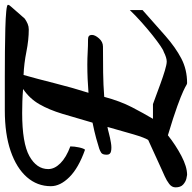

<svg xmlns="http://www.w3.org/2000/svg" viewBox="-24 -762 809 810"><g transform="rotate(-90 381.0 -356.5)"><path d="M48.8 27.8Q45.4 27.8 32.5 24.7Q19.5 21.5 7.8 11Q-3.9 0.5 -3.9 -21Q-3.9 -36.6 10.5 -47.6Q24.9 -58.6 42.5 -66.4Q60.1 -74.2 70.8 -79.1L195.8 -136.2Q205.1 -149.4 219.5 -197.8Q233.9 -246.1 251 -308.1Q242.7 -307.1 223.9 -302Q205.1 -296.9 184.3 -293.5Q163.6 -290 148.7 -293Q133.8 -295.9 133.8 -311Q133.8 -329.1 142.1 -334.5Q150.4 -339.8 159.2 -342.8Q175.3 -348.1 202.9 -355.7Q230.5 -363.3 269 -371.1Q289.6 -442.9 306.4 -498.5Q323.2 -554.2 346.9 -595.5Q370.6 -636.7 411.1 -664.1Q383.3 -666.5 357.9 -667.2Q332.5 -668 310.1 -668Q182.6 -668 127.9 -637.5Q73.2 -606.9 73.2 -558.1Q73.2 -531.2 97.9 -506.6Q122.6 -481.9 168.9 -464.8Q168.9 -448.2 164.6 -428Q160.2 -407.7 154.8 -402.8Q77.6 -430.2 39.3 -468.8Q1 -507.3 1 -546.9Q1 -604.5 39.3 -648.2Q77.6 -691.9 149.2 -716.6Q220.7 -741.2 320.8 -741.2H462.9Q515.6 -741.2 569.3 -740.7Q623 -740.2 667.5 -739Q711.9 -737.8 739 -735.1Q766.1 -732.4 766.1 -728Q766.1 -722.2 756.8 -712.9L708 -657.2Q696.8 -649.4 685.8 -644.8Q674.8 -640.1 662.1 -640.1Q618.7 -640.1 568.4 -650.1Q518.1 -660.2 470.2 -662.1Q453.6 -603.5 435.8 -532.5Q418 -461.4 395 -388.2Q423.8 -390.6 453.4 -391.8Q482.9 -393.1 514.2 -393.1Q540 -393.1 566.4 -391.6Q592.8 -390.1 621.1 -390.1Q639.2 -390.1 639.2 -374Q639.2 -360.4 624.5 -343.8Q609.9 -327.1 589.8 -327.1Q532.2 -327.1 480.5 -326.4Q428.7 -325.7 377.9 -321.8Q359.9 -254.4 334 -204.6Q308.1 -154.8 285.2 -116.2H347.2Q354.5 -113.8 378.7 -104.7Q402.8 -95.7 432.9 -84.7Q462.9 -73.7 489 -65.9Q515.1 -58.1 526.9 -58.1Q543 -58.1 567.9 -70.8Q573.7 -71.8 592.3 -84.2Q610.8 -96.7 637 -117.4Q663.1 -138.2 691.2 -163.1Q719.2 -188 744.1 -213.9V-160.2Q683.1 -106 634.8 -63.5Q586.4 -21 539.8 3.4Q493.2 27.8 436 27.8Q432.1 27.8 426.5 24.2Q420.9 20.5 401.6 11.5Q382.3 2.4 338.9 -13.4Q295.4 -29.3 215.8 -53.2Q174.8 -20.5 128.9 3.7Q83 27.8 48.8 27.8Z"/></g></svg>

Font: Norican
Style: Regular
Weight: 400
Designer: Vernon Adams
Foundry: Vernon Adams
Version: Version 1.100; ttfautohint (v1.8.4.7-5d5b);gftools[0.9.33]